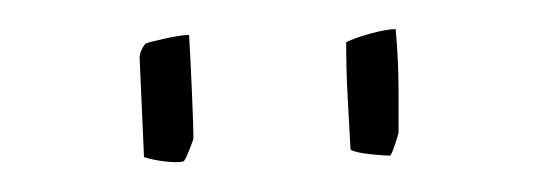

<svg xmlns="http://www.w3.org/2000/svg" viewBox="-20 -663 367 132"><path d="M221 -560Q220 -579 219 -596.5Q218 -614 218 -634Q224 -637 235 -640Q246 -643 252 -643Q254 -622 254 -600Q254 -578 254 -572Q254 -571 251.5 -563.5Q249 -556 248 -556Q244 -556 234.5 -557Q225 -558 221 -560ZM79 -555 76 -623Q76 -628 80 -633Q82 -634 93.5 -636.5Q105 -639 110 -639Q111 -622 112 -598.5Q113 -575 113 -568Q113 -567 110 -559.5Q107 -552 106 -552Q102 -551 93.5 -552Q85 -553 79 -555Z"/></svg>

Font: Labrada ExtraLight
Style: Regular
Weight: 200
Designer: Mercedes Jáuregui
Foundry: Omnibus-Type Team
Version: Version 1.000; ttfautohint (v1.8.4.7-5d5b)